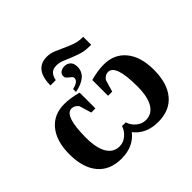

<svg xmlns="http://www.w3.org/2000/svg" viewBox="-178 -952 1165 1165"><g transform="rotate(-45 404.0 -369.5)"><path d="M560.1 9.8Q457.5 9.8 402.8 -60.5Q348.1 9.8 245.6 9.8Q146.5 9.8 93.3 -54Q40 -117.7 40 -232.9Q40 -344.7 91.6 -408Q143.1 -471.2 233.4 -471.2Q285.6 -471.2 348.6 -453.6V-318.4H313L290 -396Q271.5 -420.9 246.1 -420.9Q182.1 -420.9 182.1 -232.9Q182.1 -144 210.2 -97.7Q238.3 -51.3 290 -51.3Q322.8 -51.3 350.3 -74.5Q377.9 -97.7 386.7 -128.4H418.9Q428.2 -96.7 455.3 -74Q482.4 -51.3 515.6 -51.3Q567.4 -51.3 595.5 -97.7Q623.5 -144 623.5 -232.9Q623.5 -420.9 559.6 -420.9Q534.2 -420.9 515.6 -396L492.7 -318.4H457V-453.6Q520 -471.2 572.3 -471.2Q662.1 -471.2 713.9 -408Q765.6 -344.7 765.6 -232.9Q765.6 -117.7 712.4 -54Q659.2 9.8 560.1 9.8ZM253.9 -609.9Q255.9 -749 361.8 -749Q389.6 -749 416.5 -738.3Q443.4 -727.5 471.2 -714.4Q499 -701.2 529.3 -689.9Q559.6 -678.7 593.8 -678.2H603.5V-609.9H587.4Q550.8 -609.9 520.3 -619.4Q489.7 -628.9 463.1 -640.1Q436.5 -651.4 412.6 -660.9Q388.7 -670.4 365.2 -670.4Q336.9 -670.4 321.3 -655.5Q305.7 -640.6 299.8 -609.9ZM450.7 -573.7Q450.7 -534.2 421.4 -508.5Q392.1 -482.9 335.9 -472.2V-497.1Q363.8 -503.9 376.5 -513.9Q389.2 -523.9 389.2 -538.6Q389.2 -547.4 382.8 -553Q376.5 -558.6 368.9 -564.2Q361.3 -569.8 355 -576.7Q348.6 -583.5 348.6 -595.2Q348.6 -611.8 362.1 -622.3Q375.5 -632.8 397.5 -632.8Q419.4 -632.8 435.1 -618.4Q450.7 -604 450.7 -573.7Z"/></g></svg>

Font: Liberation Serif
Style: Bold
Weight: 700
Designer: Steve Matteson
Foundry: Ascender Corporation
Version: Version 2.1.5